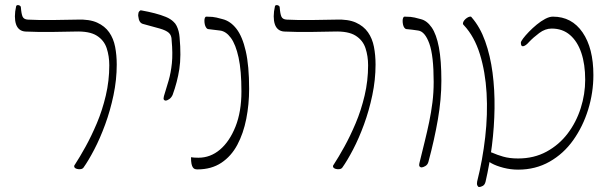

<svg xmlns="http://www.w3.org/2000/svg" viewBox="-20 -671 2445 773"><path d="M45 -646Q46 -650 50.5 -650.5Q55 -651 59.5 -648.5Q64 -646 64 -642Q66 -615 71 -604Q76 -593 92 -592Q114 -591 138 -590.5Q162 -590 198 -590.5Q234 -591 291 -592Q340 -594 371 -580Q402 -566 419.5 -541Q437 -516 443.5 -482.5Q450 -449 450 -411Q450 -350 437 -288Q424 -226 403.5 -170Q383 -114 359.5 -69Q336 -24 316 4Q312 9 304.5 10Q297 11 289.5 9Q282 7 279.5 2Q277 -3 282 -9Q301 -38 324.5 -80.5Q348 -123 370 -175Q392 -227 406 -286.5Q420 -346 420 -408Q420 -445 409.5 -477Q399 -509 369.5 -527.5Q340 -546 283 -544Q231 -543 195.5 -542.5Q160 -542 133 -542.5Q106 -543 82 -544Q68 -545 58.5 -552.5Q49 -560 44.5 -573.5Q40 -587 40 -605.5Q40 -624 45 -646Z M646 -266Q643 -266 640 -269.5Q637 -273 640 -284Q650 -316 659 -347Q668 -378 672 -416.5Q676 -455 671 -509Q671 -529 659.5 -539Q648 -549 623.5 -556Q599 -563 558 -574Q548 -576 543 -584Q538 -592 537 -604Q536 -608 536.5 -612Q537 -616 537.5 -619Q538 -622 540 -624.5Q542 -627 544 -628.5Q546 -630 550 -629Q578 -624 603 -617.5Q628 -611 647.5 -603Q667 -595 679 -583Q686 -577 691 -567Q696 -557 699 -545.5Q702 -534 703 -521Q710 -445 702 -393Q694 -341 675 -289Q670 -278 661.5 -272Q653 -266 646 -266Z M866 -548 817 -554Q813 -555 809.5 -560.5Q806 -566 804.5 -573Q803 -580 803 -587.5Q803 -595 805 -599.5Q807 -604 811 -604Q822 -604 835 -603Q848 -602 876 -594Q908 -586 932 -555Q956 -524 969.5 -465Q983 -406 983 -313Q983 -251 971.5 -192.5Q960 -134 935.5 -88Q911 -42 871 -15.5Q831 11 775 11Q769 11 764.5 9.5Q760 8 756.5 3Q753 -2 751 -11.5Q749 -21 749 -38Q756 -37 762 -36.5Q768 -36 779 -36Q827 -36 865.5 -68.5Q904 -101 928 -161Q952 -221 952 -303Q952 -387 940.5 -439.5Q929 -492 909.5 -518.5Q890 -545 866 -548Z M1087 -646Q1088 -650 1092.5 -650.5Q1097 -651 1101.5 -648.5Q1106 -646 1106 -642Q1108 -615 1113 -604Q1118 -593 1134 -592Q1156 -591 1180 -590.5Q1204 -590 1240 -590.5Q1276 -591 1333 -592Q1382 -594 1413 -580Q1444 -566 1461.5 -541Q1479 -516 1485.5 -482.5Q1492 -449 1492 -411Q1492 -350 1479 -288Q1466 -226 1445.5 -170Q1425 -114 1401.5 -69Q1378 -24 1358 4Q1354 9 1346.5 10Q1339 11 1331.5 9Q1324 7 1321.5 2Q1319 -3 1324 -9Q1343 -38 1366.5 -80.5Q1390 -123 1412 -175Q1434 -227 1448 -286.5Q1462 -346 1462 -408Q1462 -445 1451.5 -477Q1441 -509 1411.5 -527.5Q1382 -546 1325 -544Q1273 -543 1237.5 -542.5Q1202 -542 1175 -542.5Q1148 -543 1124 -544Q1110 -545 1100.5 -552.5Q1091 -560 1086.5 -573.5Q1082 -587 1082 -605.5Q1082 -624 1087 -646Z M1677 3Q1673 3 1669.5 -0.5Q1666 -4 1669 -16Q1680 -61 1690 -101.5Q1700 -142 1708 -180.5Q1716 -219 1721 -258.5Q1726 -298 1726 -341Q1726 -447 1708.5 -495.5Q1691 -544 1664 -548Q1651 -550 1639 -551.5Q1627 -553 1615 -554Q1611 -555 1607.5 -560Q1604 -565 1602.5 -572.5Q1601 -580 1601 -587Q1601 -594 1603 -599Q1605 -604 1609 -604Q1620 -604 1633 -603Q1646 -602 1674 -594Q1699 -588 1718 -560.5Q1737 -533 1747 -480.5Q1757 -428 1757 -346Q1757 -272 1743 -190.5Q1729 -109 1705 -20Q1702 -8 1692.5 -2.5Q1683 3 1677 3Z M2066 12Q2036 12 2007 4.5Q1978 -3 1959 -13.5Q1940 -24 1940 -31Q1941 -36 1942 -40Q1943 -44 1944.5 -48Q1946 -52 1949 -56Q1952 -61 1966 -54.5Q1980 -48 2005.5 -40.5Q2031 -33 2066 -33Q2130 -33 2180.5 -60.5Q2231 -88 2265.5 -133.5Q2300 -179 2318 -235.5Q2336 -292 2336 -350Q2336 -412 2320.5 -458Q2305 -504 2275 -530Q2245 -556 2201 -556Q2175 -556 2151 -538Q2127 -520 2110 -502Q2097 -487 2087 -485Q2077 -483 2077 -499Q2077 -504 2086 -516Q2095 -528 2109.5 -543Q2124 -558 2141 -572Q2158 -586 2175 -595Q2192 -604 2206 -604Q2282 -604 2325.5 -540.5Q2369 -477 2369 -369Q2369 -298 2348 -230Q2327 -162 2288 -107Q2249 -52 2192.5 -20Q2136 12 2066 12ZM1901 60Q1923 -27 1933.5 -119Q1944 -211 1939 -296.5Q1934 -382 1912 -453Q1890 -524 1848 -569Q1843 -573 1844 -578.5Q1845 -584 1849.5 -589.5Q1854 -595 1860 -599Q1866 -603 1871.5 -604Q1877 -605 1879 -601Q1913 -562 1933.5 -504.5Q1954 -447 1963 -378.5Q1972 -310 1971 -235Q1970 -160 1960.5 -84.5Q1951 -9 1935 60Q1932 73 1923.5 77.5Q1915 82 1909 82Q1905 82 1902 76Q1899 70 1901 60Z"/></svg>

Font: Noto Rashi Hebrew ExtraLight
Style: Regular
Weight: 250
Version: Version 1.006